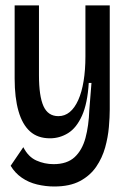

<svg xmlns="http://www.w3.org/2000/svg" viewBox="-20 -542 460 708"><path d="M180 145.7Q148.3 145.7 116.8 138.2Q85.3 130.7 60.2 113.2Q35 95.7 19.3 69.3L66 0.7Q84 36.3 114 49.8Q144 63.3 177.7 63.3Q227.3 63.3 255.2 37.5Q283 11.7 295.2 -33.3Q307.3 -78.3 309.3 -135.7L317.3 -236.3H307.3Q302.7 -160.3 282.3 -115.3Q262 -70.3 231.2 -51.2Q200.3 -32 164.3 -32Q119 -32 90.7 -57.5Q62.3 -83 48.2 -132.3Q34 -181.7 34 -252.3V-522H123.7V-264.3Q123.7 -187.7 140.3 -150.7Q157 -113.7 195.3 -113.7Q218.7 -113.7 237 -128.7Q255.3 -143.7 268.5 -173Q281.7 -202.3 288.3 -243.2Q295 -284 295 -334V-522H384.7V-138.3Q384.7 -110.7 381.5 -73.5Q378.3 -36.3 367.7 2Q357 40.3 334.7 73Q312.3 105.7 274.8 125.7Q237.3 145.7 180 145.7Z"/></svg>

Font: Bricolage Grotesque 96pt ExtraBold SemiCondensed
Style: Regular
Weight: 800
Width: 4
Version: Version 1.001;gftools[0.9.33.dev8+g029e19f]